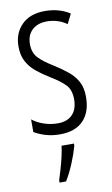

<svg xmlns="http://www.w3.org/2000/svg" viewBox="-87 -588 500 854"><g transform="rotate(-10 163.0 -160.5)"><path d="M293 -134Q293 -66 256.5 -28Q220 10 151 10Q114 10 84 0.5Q54 -9 35 -21V-78Q56 -61 86.5 -50.5Q117 -40 150 -40Q193 -40 216 -64.5Q239 -89 239 -133Q239 -175 217.5 -198Q196 -221 151 -248Q117 -269 91.5 -290Q66 -311 51 -339Q36 -367 36 -407Q36 -466 73.5 -504Q111 -542 179 -542Q242 -542 291 -511L269 -467Q229 -495 179 -495Q138 -495 113 -472Q88 -449 88 -408Q88 -370 109.5 -346.5Q131 -323 179 -294Q212 -273 237.5 -252Q263 -231 278 -203.5Q293 -176 293 -134ZM204 71Q194 107 177 148Q160 189 140 221H111V210Q117 192 125 164.5Q133 137 139.5 109Q146 81 148 61H204Z"/></g></svg>

Font: Noto Sans ExtraCondensed Light
Style: Regular
Weight: 300
Width: 2
Designer: Monotype Design Team
Foundry: Monotype Imaging Inc.
Version: Version 2.013; ttfautohint (v1.8.4.7-5d5b)